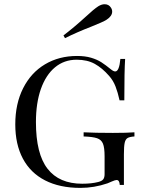

<svg xmlns="http://www.w3.org/2000/svg" viewBox="-20 -892 701 926"><path d="M54.2 0ZM515.6 -557.1Q527.8 -547.4 535.6 -547.4Q555.2 -547.4 560.5 -607.9H583.5Q579.6 -550.8 579.6 -408.2H556.6Q548.3 -446.3 537.1 -475.1Q525.9 -503.9 506.3 -525.9Q473.1 -564 437 -584Q400.9 -604 349.6 -604Q289.6 -604 245.4 -567.4Q201.2 -530.8 177.2 -462.9Q153.3 -395 153.3 -303.2Q153.3 -149.9 209.5 -77.9Q265.6 -5.9 376.5 -5.9Q421.4 -5.9 453.6 -14.2Q471.2 -18.6 477.8 -27.1Q484.4 -35.6 484.4 -51.8V-138.2Q484.4 -179.7 476.6 -199Q468.8 -218.3 448.2 -225.3Q427.7 -232.4 383.3 -233.9V-253.9Q437.5 -251 524.4 -251Q592.3 -251 628.4 -253.9V-233.9Q605.5 -232.4 595.2 -226.3Q585 -220.2 581.3 -203.1Q577.6 -186 577.6 -147.9V0H557.6Q556.2 -23.9 542.5 -23.9Q535.6 -23.9 519 -16.6Q502.4 -9.3 498.5 -7.8Q434.1 14.2 367.7 14.2Q268.1 14.2 197.5 -22Q127 -58.1 90.3 -127Q53.7 -195.8 53.7 -292Q53.7 -391.6 91.6 -466.6Q129.4 -541.5 197 -581.8Q264.6 -622.1 351.6 -622.1Q390.6 -622.1 419.4 -613.5Q448.2 -605 468.8 -591.8Q489.3 -578.6 515.6 -557.1ZM484.4 -871.6Q504.9 -871.6 515.1 -855Q521 -846.2 521 -835.9Q521 -814.5 494.1 -796.9Q476.1 -785.6 421.9 -764.2Q350.1 -736.3 293.5 -708L286.1 -721.2Q334 -757.3 393.6 -811.5Q431.6 -847.2 454.1 -861.8Q470.2 -871.6 484.4 -871.6Z"/></svg>

Font: Playfair Display SC
Style: Regular
Weight: 400
Designer: Claus Eggers Sørensen
Foundry: Claus Eggers Sørensen
Version: Version 1.004;PS 001.004;hotconv 1.0.70;makeotf.lib2.5.58329